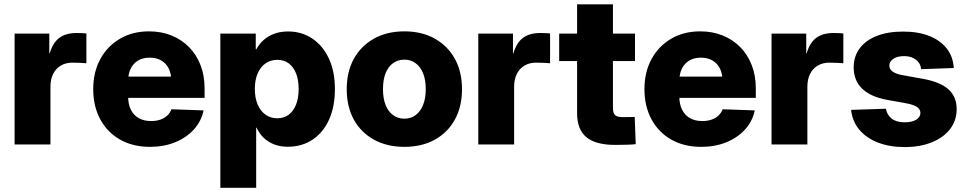

<svg xmlns="http://www.w3.org/2000/svg" viewBox="-20 -681 4554 905"><path d="M48.8 0V-522.5H212.4V-429.7H214.4Q229 -480 259.8 -502.7Q290.5 -525.4 340.8 -525.4Q354 -525.4 365.5 -524.9Q377 -524.4 387.2 -523.4V-382.8Q377.4 -383.8 357.9 -384.8Q338.4 -385.7 320.8 -385.7Q290.5 -385.7 267.1 -372.1Q243.7 -358.4 230.7 -333Q217.8 -307.6 217.8 -271.5V0Z M687 11.2Q606.4 11.2 546.1 -22.9Q485.8 -57.1 452.6 -118.7Q419.4 -180.2 419.4 -260.7Q419.4 -340.8 452.6 -402.1Q485.8 -463.4 545.2 -498.3Q604.5 -533.2 682.1 -533.2Q740.2 -533.2 788.1 -513.9Q835.9 -494.6 870.8 -459.2Q905.8 -423.8 925 -374.5Q944.3 -325.2 944.3 -264.6V-219.7H475.1V-319.8H864.7L787.6 -298.8Q787.6 -333 775.4 -357.7Q763.2 -382.3 740.5 -395.8Q717.8 -409.2 685.5 -409.2Q653.8 -409.2 631.1 -395.8Q608.4 -382.3 596.2 -357.9Q584 -333.5 584 -299.3V-226.1Q584 -189.9 596.9 -163.8Q609.9 -137.7 634.3 -124Q658.7 -110.4 692.4 -110.4Q716.8 -110.4 736.1 -117.2Q755.4 -124 768.6 -136.5Q781.7 -148.9 788.1 -166L939.5 -160.6Q929.2 -109.9 894 -71Q858.9 -32.2 805.7 -10.5Q752.4 11.2 687 11.2Z M1018.6 204.1V-522.5H1185.5V-449.2H1188.5Q1202.6 -475.1 1224.1 -493.7Q1245.6 -512.2 1274.2 -522.5Q1302.7 -532.7 1338.4 -532.7Q1401.9 -532.7 1451.7 -499.5Q1501.5 -466.3 1530 -405.5Q1558.6 -344.7 1558.6 -261.7Q1558.6 -177.7 1530.8 -116.7Q1502.9 -55.7 1452.9 -22.5Q1402.8 10.7 1336.9 10.7Q1301.3 10.7 1272.7 -0.2Q1244.1 -11.2 1223.1 -31.2Q1202.1 -51.3 1189.5 -79.1H1187.5V204.1ZM1287.1 -123.5Q1318.8 -123.5 1341.1 -140.4Q1363.3 -157.2 1375.5 -188.2Q1387.7 -219.2 1387.7 -261.7Q1387.7 -304.2 1375.5 -335Q1363.3 -365.7 1341.1 -382.3Q1318.8 -398.9 1287.1 -398.9Q1255.4 -398.9 1231.4 -382.1Q1207.5 -365.2 1194.3 -334.5Q1181.2 -303.7 1181.2 -261.7Q1181.2 -219.7 1194.3 -188.7Q1207.5 -157.7 1231.4 -140.6Q1255.4 -123.5 1287.1 -123.5Z M1886.2 11.2Q1804.2 11.2 1742.9 -22.5Q1681.6 -56.2 1647.9 -117.2Q1614.3 -178.2 1614.3 -260.7Q1614.3 -342.8 1647.9 -403.8Q1681.6 -464.8 1742.9 -499Q1804.2 -533.2 1886.2 -533.2Q1968.3 -533.2 2029.3 -499Q2090.3 -464.8 2124 -403.8Q2157.7 -342.8 2157.7 -260.7Q2157.7 -178.2 2124 -117.2Q2090.3 -56.2 2029.3 -22.5Q1968.3 11.2 1886.2 11.2ZM1886.2 -121.6Q1916 -121.6 1938.7 -138.2Q1961.4 -154.8 1974.1 -186Q1986.8 -217.3 1986.8 -260.7Q1986.8 -305.2 1974.1 -335.9Q1961.4 -366.7 1938.7 -383.3Q1916 -399.9 1886.2 -399.9Q1856 -399.9 1833 -383.5Q1810.1 -367.2 1797.6 -336.2Q1785.2 -305.2 1785.2 -260.7Q1785.2 -216.8 1797.6 -185.8Q1810.1 -154.8 1833 -138.2Q1856 -121.6 1886.2 -121.6Z M2234.4 0V-522.5H2397.9V-429.7H2399.9Q2414.6 -480 2445.3 -502.7Q2476.1 -525.4 2526.4 -525.4Q2539.6 -525.4 2551 -524.9Q2562.5 -524.4 2572.8 -523.4V-382.8Q2563 -383.8 2543.5 -384.8Q2523.9 -385.7 2506.3 -385.7Q2476.1 -385.7 2452.6 -372.1Q2429.2 -358.4 2416.3 -333Q2403.3 -307.6 2403.3 -271.5V0Z M2973.1 -522.5V-393.1H2615.7V-522.5ZM2700.2 -660.6H2869.1V-171.9Q2869.1 -147.9 2879.2 -138.4Q2889.2 -128.9 2916 -128.9Q2927.7 -128.9 2945.8 -129.2Q2963.9 -129.4 2971.7 -129.9L2976.6 -1.5Q2960 0.5 2933.1 1.2Q2906.2 2 2878.9 2Q2787.6 2 2743.9 -34.4Q2700.2 -70.8 2700.2 -146.5Z M3285.2 11.2Q3204.6 11.2 3144.3 -22.9Q3084 -57.1 3050.8 -118.7Q3017.6 -180.2 3017.6 -260.7Q3017.6 -340.8 3050.8 -402.1Q3084 -463.4 3143.3 -498.3Q3202.6 -533.2 3280.3 -533.2Q3338.4 -533.2 3386.2 -513.9Q3434.1 -494.6 3469 -459.2Q3503.9 -423.8 3523.2 -374.5Q3542.5 -325.2 3542.5 -264.6V-219.7H3073.2V-319.8H3462.9L3385.7 -298.8Q3385.7 -333 3373.5 -357.7Q3361.3 -382.3 3338.6 -395.8Q3315.9 -409.2 3283.7 -409.2Q3252 -409.2 3229.2 -395.8Q3206.5 -382.3 3194.3 -357.9Q3182.1 -333.5 3182.1 -299.3V-226.1Q3182.1 -189.9 3195.1 -163.8Q3208 -137.7 3232.4 -124Q3256.8 -110.4 3290.5 -110.4Q3314.9 -110.4 3334.2 -117.2Q3353.5 -124 3366.7 -136.5Q3379.9 -148.9 3386.2 -166L3537.6 -160.6Q3527.3 -109.9 3492.2 -71Q3457 -32.2 3403.8 -10.5Q3350.6 11.2 3285.2 11.2Z M3616.7 0V-522.5H3780.3V-429.7H3782.2Q3796.9 -480 3827.6 -502.7Q3858.4 -525.4 3908.7 -525.4Q3921.9 -525.4 3933.3 -524.9Q3944.8 -524.4 3955.1 -523.4V-382.8Q3945.3 -383.8 3925.8 -384.8Q3906.2 -385.7 3888.7 -385.7Q3858.4 -385.7 3835 -372.1Q3811.5 -358.4 3798.6 -333Q3785.6 -307.6 3785.6 -271.5V0Z M4244.6 12.2Q4173.3 12.2 4118.4 -9Q4063.5 -30.3 4030.5 -69.6Q3997.6 -108.9 3991.7 -163.1L4155.8 -168.5Q4161.1 -138.7 4183.3 -121.6Q4205.6 -104.5 4243.7 -104.5Q4278.8 -104.5 4298.6 -116.7Q4318.4 -128.9 4318.4 -148.9Q4318.4 -166 4302.2 -176.8Q4286.1 -187.5 4254.9 -193.4L4161.1 -210.4Q4083.5 -224.6 4043.7 -263.2Q4003.9 -301.8 4003.9 -363.3Q4003.9 -415 4032 -452.9Q4060.1 -490.7 4112.3 -511.5Q4164.6 -532.2 4236.8 -532.2Q4308.6 -532.2 4360.8 -511.2Q4413.1 -490.2 4442.9 -451.9Q4472.7 -413.6 4475.6 -360.4L4321.8 -355Q4319.8 -381.8 4297.9 -399.2Q4275.9 -416.5 4242.2 -416.5Q4210 -416.5 4190.9 -403.8Q4171.9 -391.1 4171.9 -372.1Q4171.9 -355.5 4186.3 -344.5Q4200.7 -333.5 4229 -327.6L4332.5 -309.1Q4413.1 -293.9 4451.2 -259.3Q4489.3 -224.6 4489.3 -167Q4489.3 -113.3 4458.5 -73Q4427.7 -32.7 4372.3 -10.3Q4316.9 12.2 4244.6 12.2Z"/></svg>

Font: Inter 28pt ExtraBold
Style: Regular
Weight: 800
Designer: Rasmus Andersson
Foundry: rsms
Version: Version 4.001;git-66647c0bb